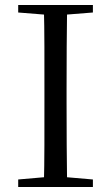

<svg xmlns="http://www.w3.org/2000/svg" viewBox="-20 -748 445 768"><path d="M52.8 0V-30.1L190.9 -42.1H212.5L351.6 -30.1V0ZM155.3 0Q157.5 -83.6 157.6 -167.7Q157.7 -251.7 157.7 -336.8V-391.1Q157.7 -476.1 157.6 -560.4Q157.5 -644.8 155.3 -728H248.5Q247.3 -645.2 246.8 -560.7Q246.3 -476.1 246.3 -391.1V-337Q246.3 -252.2 246.8 -168.1Q247.3 -84.1 248.5 0ZM52.8 -698V-728H351.6V-698L212.5 -686.9H190.9Z"/></svg>

Font: Noto Serif SC
Style: Regular
Weight: 200
Designer: Ryoko NISHIZUKA 西塚涼子 (kana & ideographs); Frank Grießhammer (Latin, Greek & Cyrillic); Wenlong ZHANG 张文龙 (bopomofo); San
Foundry: Adobe
Version: Version 2.001;hotconv 1.1.0;makeotfexe 2.6.0